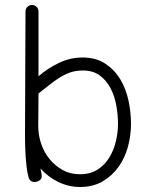

<svg xmlns="http://www.w3.org/2000/svg" viewBox="-20 -739 624 768"><path d="M504 -244Q504 -198 492 -153Q480 -108 454.5 -72Q429 -36 390.5 -13.5Q352 9 300 9Q255 9 213.5 -11Q172 -31 142 -65Q143 -57 145 -49Q147 -41 147 -33Q147 -23 137.5 -17Q128 -11 119 -11Q99 -11 94 -31Q89 -49 86.5 -70.5Q84 -92 82.5 -114Q81 -136 80.5 -157.5Q80 -179 80 -197Q80 -323 81 -445Q82 -567 82 -693Q82 -704 89.5 -711.5Q97 -719 108 -719Q119 -719 126.5 -711.5Q134 -704 134 -693V-434Q171 -466 216 -487.5Q261 -509 310 -509Q364 -509 401 -484.5Q438 -460 461 -422Q484 -384 494 -336.5Q504 -289 504 -244ZM452 -244Q452 -278 445.5 -315.5Q439 -353 423 -384.5Q407 -416 380 -436.5Q353 -457 311 -457Q282 -457 259 -448.5Q236 -440 215 -426.5Q194 -413 174.5 -397Q155 -381 134 -365Q134 -332 133.5 -299.5Q133 -267 133 -234Q133 -199 144.5 -164.5Q156 -130 178 -103Q200 -76 230.5 -59Q261 -42 300 -42Q341 -42 370 -60.5Q399 -79 417 -108.5Q435 -138 443.5 -173.5Q452 -209 452 -244Z"/></svg>

Font: Wynona
Style: Regular
Weight: 400
Italic angle: -12°
Designer: Kanati
Foundry: Kanati and Michael Everson
Version: Version 2.000